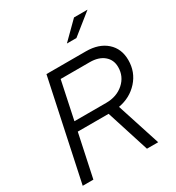

<svg xmlns="http://www.w3.org/2000/svg" viewBox="-213 -1043 1072 1170"><g transform="rotate(-30 323.0 -457.5)"><path d="M22 0 171 -700H448Q539 -700 592.5 -652.5Q646 -605 646 -525Q646 -441 592 -381Q538 -321 454 -306L553 0H474L378 -301H161L97 0ZM436 -631H231L175 -366H398Q473 -366 522 -409.5Q571 -453 571 -519Q571 -570 534.5 -600.5Q498 -631 436 -631ZM489 -915H584L439 -799H372Z"/></g></svg>

Font: Red Hat Display
Style: Italic
Weight: 400
Italic angle: -12°
Designer: Pentagram / MCKL
Foundry: Pentagram / MCKL
Version: Version 1.003; Red Hat Display Italic